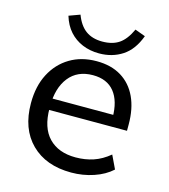

<svg xmlns="http://www.w3.org/2000/svg" viewBox="-107 -782 769 876"><g transform="rotate(15 278.0 -344.5)"><path d="M310 9Q190 9 120.5 -60Q51 -129 51 -250Q51 -330 81.5 -388.5Q112 -447 166 -479.5Q220 -512 292 -512Q361 -512 409 -482.5Q457 -453 482 -399Q507 -345 507 -271V-241H122V-295H445L428 -282Q428 -360 393.5 -403Q359 -446 292 -446Q219 -446 179 -395.5Q139 -345 139 -258V-249Q139 -157 184.5 -110Q230 -63 311 -63Q356 -63 395 -76Q434 -89 470 -119L500 -56Q466 -25 415.5 -8Q365 9 310 9ZM292 -549Q249 -549 213 -564Q177 -579 151.5 -607.5Q126 -636 113 -679L165 -698Q183 -650 214 -627.5Q245 -605 292 -605Q340 -605 371 -626Q402 -647 425 -697L474 -679Q449 -611 401.5 -580Q354 -549 292 -549Z"/></g></svg>

Font: Mulish Medium
Style: Regular
Weight: 500
Designer: Vernon Adams
Foundry: Vernon Adams
Version: Version 3.603; ttfautohint (v1.8.3)